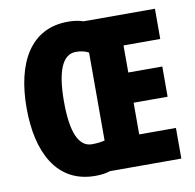

<svg xmlns="http://www.w3.org/2000/svg" viewBox="-81 -808 916 901"><g transform="rotate(-10 376.5 -357.5)"><path d="M300 -725C120 -725 39 -572 39 -359C39 -149 118 10 302 10C331 10 355 6 373 0H713V-146H538V-297H700V-441H538V-570H713V-714H373C354 -721 329 -725 300 -725ZM312 -579C337 -579 357 -574 373 -565V-146C357 -142 337 -139 312 -139C249 -139 217 -212 217 -358C217 -505 249 -579 312 -579Z"/></g></svg>

Font: Noto Sans Bengali ExtraCondensed Black
Style: Regular
Weight: 900
Width: 2
Designer: Joana Ranito - Universal Thirst; Jelle Bosma - Monotype Design Team
Foundry: Universal Thirst ehf.
Version: Version 3.000